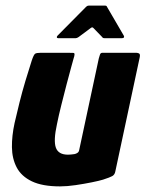

<svg xmlns="http://www.w3.org/2000/svg" viewBox="-20 -660 519 684"><path d="M194 4Q131 4 93.5 -14Q56 -32 39.5 -63.5Q23 -95 22.5 -135.5Q22 -176 32 -222Q40 -257 49.5 -295Q59 -333 70.5 -371.5Q82 -410 93 -444Q100 -465 105 -468.5Q110 -472 126 -472H220Q235 -472 242 -471.5Q249 -471 242 -451Q241 -447 234 -422Q227 -397 217.5 -360.5Q208 -324 198.5 -286Q189 -248 183 -218Q170 -159 179 -134Q188 -109 222 -109Q226 -109 232.5 -109.5Q239 -110 245 -111Q251 -112 256 -115.5Q261 -119 262 -125L332 -452Q334 -458 336 -465Q338 -472 345 -472H465Q469 -472 474.5 -470Q480 -468 478 -457L391 -50Q389 -38 380.5 -33Q372 -28 347 -20Q334 -16 307 -10.5Q280 -5 249.5 -0.5Q219 4 194 4ZM187 -524Q183 -524 182.5 -527Q182 -530 185 -533L287 -636Q291 -640 296 -640H354Q360 -640 361 -636L421 -533Q423 -530 421.5 -527Q420 -524 415 -524H352Q346 -524 344 -528L313 -560Q309 -565 303 -560L260 -528Q254 -524 250 -524Z"/></svg>

Font: Glory Thin ExtraBold
Style: Italic
Weight: 800
Italic angle: -12°
Version: Version 1.011